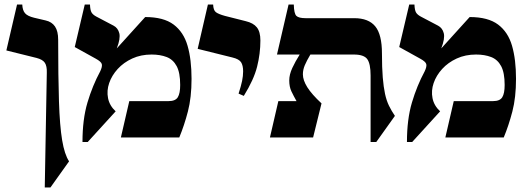

<svg xmlns="http://www.w3.org/2000/svg" viewBox="-20 -605 2306 845"><path d="M236 -430Q236 -267 239.5 -159Q243 -51 253.5 12Q264 75 284 105L202 220H177L186 -285Q187 -314 177.5 -328.5Q168 -343 141 -350L8 -383L55 -585H78Q79 -560 90 -547Q101 -534 130 -527L181 -515Q208 -509 222 -488.5Q236 -468 236 -430Z M494 -392 619 -530Q700 -530 744 -497Q788 -464 805.5 -403.5Q823 -343 823 -258Q823 -176 807 -114.5Q791 -53 769 0H512L549 -160H722Q752 -160 762.5 -177Q773 -194 773 -231Q773 -285 757.5 -314Q742 -343 713.5 -354Q685 -365 647 -365Q600 -365 562 -347.5Q524 -330 498 -301.5Q472 -273 460.5 -239.5Q449 -206 455.5 -173Q462 -140 489 -115L366 20H343Q343 -80 365 -154Q387 -228 421 -291Q431 -312 428 -323Q425 -334 401 -347L309 -398L353 -585H376Q377 -560 383 -550Q389 -540 404 -532L480 -492Q499 -482 505 -459Q511 -436 494 -392Z M1126 -427Q1126 -369 1111.5 -311.5Q1097 -254 1053 -183L1030 -193Q1041 -227 1045.5 -249Q1050 -271 1050 -291Q1050 -317 1041 -331Q1032 -345 1003 -352L850 -390L895 -585H918Q919 -560 930 -551.5Q941 -543 970 -535L1061 -512Q1095 -504 1110.5 -484.5Q1126 -465 1126 -427Z M1313 -278Q1313 -252 1332.5 -221Q1352 -190 1395 -150L1358 0H1168L1205 -160H1285Q1272 -183 1262.5 -203Q1253 -223 1253 -251Q1253 -277 1266.5 -306Q1280 -335 1299 -365H1199L1250 -585H1273Q1274 -545 1284.5 -535Q1295 -525 1325 -525H1539Q1602 -525 1631.5 -489Q1661 -453 1661 -370Q1661 -307 1664.5 -264.5Q1668 -222 1674.5 -192Q1681 -162 1692 -139.5Q1703 -117 1718 -95L1636 20H1611V-273Q1611 -324 1596.5 -344.5Q1582 -365 1537 -365H1346Q1330 -338 1321.5 -318Q1313 -298 1313 -278Z M1922 -392 2047 -530Q2128 -530 2172 -497Q2216 -464 2233.5 -403.5Q2251 -343 2251 -258Q2251 -176 2235 -114.5Q2219 -53 2197 0H1940L1977 -160H2150Q2180 -160 2190.5 -177Q2201 -194 2201 -231Q2201 -285 2185.5 -314Q2170 -343 2141.5 -354Q2113 -365 2075 -365Q2028 -365 1990 -347.5Q1952 -330 1926 -301.5Q1900 -273 1888.5 -239.5Q1877 -206 1883.5 -173Q1890 -140 1917 -115L1794 20H1771Q1771 -80 1793 -154Q1815 -228 1849 -291Q1859 -312 1856 -323Q1853 -334 1829 -347L1737 -398L1781 -585H1804Q1805 -560 1811 -550Q1817 -540 1832 -532L1908 -492Q1927 -482 1933 -459Q1939 -436 1922 -392Z"/></svg>

Font: Bona Nova
Style: Bold
Weight: 700
Designer: Mateusz Machalski
Foundry: Capitalics
Version: Version 4.001; ttfautohint (v1.8.3)